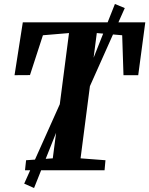

<svg xmlns="http://www.w3.org/2000/svg" viewBox="-20 -855 750 964"><path d="M105.5 0 111 -50.5 245 -60 326.5 -689 195.5 -678 130.5 -478 53 -477.5 94.5 -743H709.5L674 -477.5H600L593.5 -678L466 -689L384.5 -60L509.5 -50.5L505 0ZM101.5 67 305 -387 390 -414 557 -835 606.5 -814.5 421 -399 335.5 -373.5 151 89Z"/></svg>

Font: Merriweather Light 18pt
Style: Bold Italic
Weight: 700
Italic angle: -7.8°
Version: Version 2.101